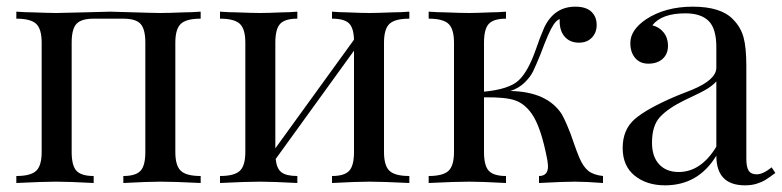

<svg xmlns="http://www.w3.org/2000/svg" viewBox="-20 -549 2347 576"><path d="M506 -421V-93Q506 -52 522.5 -36.5Q539 -21 582 -21V0Q501 -4 462 -4Q425 -4 350 0V-21Q387 -21 401.5 -36.5Q416 -52 416 -93V-421Q416 -462 401.5 -477.5Q387 -493 350 -493H261Q224 -493 209.5 -477.5Q195 -462 195 -421V-93Q195 -52 209.5 -36.5Q224 -21 261 -21V0Q186 -4 149 -4Q110 -4 29 0V-21Q72 -21 88.5 -36.5Q105 -52 105 -93V-421Q105 -462 88.5 -477.5Q72 -493 29 -493V-514Q32 -514 38 -513.5Q44 -513 55 -512.5Q66 -512 76 -512Q128 -510 149 -510Q166 -510 234 -512Q304 -514 311 -514Q319 -514 381 -512Q443 -510 462 -510Q484 -510 534 -512Q545 -512 556 -512.5Q567 -513 573 -513.5Q579 -514 582 -514V-493Q539 -493 522.5 -477.5Q506 -462 506 -421Z M1132 -421V-93Q1132 -52 1148.5 -36.5Q1165 -21 1208 -21V0Q1127 -4 1088 -4Q1051 -4 976 0V-21Q1013 -21 1027.5 -36.5Q1042 -52 1042 -93V-397L807 -72Q810 -43 824.5 -32Q839 -21 872 -21V0Q797 -4 760 -4Q721 -4 640 0V-21Q683 -21 699.5 -36.5Q716 -52 716 -93V-421Q716 -462 699.5 -477.5Q683 -493 640 -493V-514Q643 -514 649 -513.5Q655 -513 666 -512.5Q677 -512 687 -512Q739 -510 760 -510Q783 -510 829 -512Q838 -512 848.5 -512.5Q859 -513 864.5 -513.5Q870 -514 872 -514V-493Q835 -493 820.5 -477.5Q806 -462 806 -421V-104L1042 -430Q1041 -466 1026.5 -479.5Q1012 -493 976 -493V-514Q979 -514 984 -513.5Q989 -513 999.5 -512.5Q1010 -512 1019 -512Q1065 -510 1088 -510Q1110 -510 1160 -512Q1171 -512 1182 -512.5Q1193 -513 1199 -513.5Q1205 -514 1208 -514V-493Q1165 -493 1148.5 -477.5Q1132 -462 1132 -421Z M1588 -402Q1599 -435 1613 -467Q1643 -529 1706 -529Q1738 -529 1754 -514Q1770 -499 1770 -474Q1770 -451 1755.5 -436Q1741 -421 1717 -421Q1690 -421 1674.5 -438.5Q1659 -456 1659 -485V-492Q1649 -488 1640 -474Q1627 -455 1601 -385Q1587 -351 1579 -334.5Q1571 -318 1553.5 -301Q1536 -284 1511 -276Q1621 -274 1665 -207Q1672 -195 1681 -174Q1693 -146 1700 -124Q1711 -92 1718 -76Q1730 -48 1745.5 -36Q1761 -24 1789 -21V0Q1737 -4 1704 -4Q1672 -4 1597 0V-21Q1624 -21 1624 -50Q1624 -55 1622 -69Q1603 -169 1575 -208Q1554 -238 1525 -248Q1496 -258 1432 -257V-93Q1432 -52 1446.5 -36.5Q1461 -21 1498 -21V0Q1423 -4 1388 -4Q1347 -4 1266 0V-21Q1309 -21 1325.5 -36.5Q1342 -52 1342 -93V-421Q1342 -462 1325.5 -477.5Q1309 -493 1266 -493V-514Q1269 -514 1275 -513.5Q1281 -513 1292 -512.5Q1303 -512 1313 -512Q1363 -510 1388 -510Q1408 -510 1454 -512Q1464 -512 1474.5 -512.5Q1485 -513 1490.5 -513.5Q1496 -514 1498 -514V-493Q1461 -493 1446.5 -477.5Q1432 -462 1432 -421V-274Q1506 -281 1535 -307Q1564 -333 1588 -402Z M2036 -509Q1965 -509 1937 -473Q1958 -468 1971 -451.5Q1984 -435 1984 -412Q1984 -387 1968 -372.5Q1952 -358 1925 -358Q1900 -358 1885.5 -375Q1871 -392 1871 -420Q1871 -459 1918 -491Q1976 -529 2058 -529Q2143 -529 2179 -491Q2202 -468 2210.5 -437.5Q2219 -407 2219 -351V-73Q2219 -48 2226 -37Q2233 -26 2250 -26Q2269 -26 2295 -47L2306 -30Q2284 -14 2275 -8.5Q2266 -3 2250.5 2Q2235 7 2215 7Q2129 7 2129 -82Q2075 7 1975 7Q1920 7 1884 -22Q1848 -51 1848 -105Q1848 -160 1884 -191.5Q1920 -223 2009 -261L2057 -280Q2129 -310 2129 -346V-408Q2129 -463 2106 -486Q2083 -509 2036 -509ZM2033 -248Q1984 -224 1960 -198Q1936 -172 1936 -121Q1936 -79 1957.5 -56Q1979 -33 2016 -33Q2083 -33 2129 -109V-305Q2122 -296 2104 -284Q2089 -274 2033 -248Z"/></svg>

Font: Playfair Display
Style: Regular
Weight: 400
Designer: Claus Eggers S?rensen
Foundry: Claus Eggers S?rensen
Version: Version 1.003